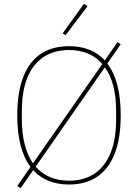

<svg xmlns="http://www.w3.org/2000/svg" viewBox="-20 -951 720 1002"><path d="M340 12Q281 12 234 -7Q187 -26 153 -63L88 31L70 20L139 -80Q105 -125 87.5 -192.5Q70 -260 70 -349Q70 -469 101.5 -549.5Q133 -630 193 -670Q253 -710 340 -710Q399 -710 446 -691.5Q493 -673 527 -636L593 -731L610 -720L540 -619Q575 -574 592.5 -506.5Q610 -439 610 -349Q610 -229 578.5 -149Q547 -69 487 -28.5Q427 12 340 12ZM340 -690Q264 -690 208.5 -654Q153 -618 123.5 -547Q94 -476 94 -370V-328Q94 -255 109 -197.5Q124 -140 151 -100H153L340 -368L514 -617Q483 -653 439 -671.5Q395 -690 340 -690ZM340 -8Q417 -8 472 -44Q527 -80 556.5 -151.5Q586 -223 586 -328V-370Q586 -444 571.5 -501.5Q557 -559 528 -598H526L340 -331L166 -81Q198 -45 241.5 -26.5Q285 -8 340 -8ZM437 -919 322 -767 307 -777 418 -931Z"/></svg>

Font: IBM Plex Sans Thin
Style: Regular
Weight: 250
Designer: Mike Abbink, Paul van der Laan, Pieter van Rosmalen
Foundry: Bold Monday
Version: Version 3.201